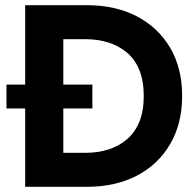

<svg xmlns="http://www.w3.org/2000/svg" viewBox="-20 -720 757 740"><path d="M5 -394H77V-700H314Q425 -700 507.5 -657Q590 -614 636 -535.5Q682 -457 682 -350Q682 -244 636 -165Q590 -86 507.5 -43Q425 0 314 0H77V-302H5ZM224 -131H310Q356 -131 396.5 -143.5Q437 -156 468.5 -182.5Q500 -209 517 -250.5Q534 -292 534 -350Q534 -408 517 -450Q500 -492 468.5 -518Q437 -544 396.5 -556.5Q356 -569 310 -569H224V-394H336V-302H224Z"/></svg>

Font: Venryn Sans SemiBold
Style: Regular
Weight: 600
Designer: Owen Earl, indestructible type* (font) & Cristiano Sobral (main changes)
Version: Version 3.60;October 28, 2020;FontCreator 13.0.0.2681 64-bit